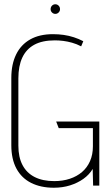

<svg xmlns="http://www.w3.org/2000/svg" viewBox="-20 -869 518 899"><path d="M239 -849Q230 -849 223.5 -842.5Q217 -836 217 -826Q217 -817 223.5 -810.5Q230 -804 239 -804Q248 -804 254.5 -810.5Q261 -817 261 -826Q261 -836 254.5 -842.5Q248 -849 239 -849ZM360 -652 370 -676Q349 -687 326 -694.5Q303 -702 278.5 -705.5Q254 -709 228 -709Q165 -709 121.5 -684.5Q78 -660 55.5 -614Q33 -568 33 -504V-189Q33 -124 57 -79.5Q81 -35 126 -12.5Q171 10 232 10Q273 10 308 -1Q343 -12 370.5 -31.5Q398 -51 414 -78L416 0H445V-300H243L255 -269H415V-184Q415 -145 401.5 -114.5Q388 -84 364 -63.5Q340 -43 307 -32Q274 -21 234 -21Q180 -21 142.5 -40Q105 -59 85.5 -96Q66 -133 66 -187V-502Q66 -560 84.5 -599.5Q103 -639 140.5 -659.5Q178 -680 237 -680Q256 -680 276 -677.5Q296 -675 317.5 -669Q339 -663 360 -652Z"/></svg>

Font: Advent Pro ExtraLight
Style: Regular
Weight: 250
Version: Version 3.000